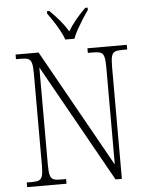

<svg xmlns="http://www.w3.org/2000/svg" viewBox="-61 -980 798 1030"><g transform="rotate(-5 338.0 -465.5)"><path d="M43 0V-25H72Q96 -25 109 -30.5Q122 -36 127 -54Q132 -72 132 -109V-606Q132 -642 127 -660Q122 -678 109 -683.5Q96 -689 72 -689H43V-714H167L522 -80V-606Q522 -642 517 -660Q512 -678 499 -683.5Q486 -689 462 -689H430V-714H642V-689H613Q589 -689 576 -683.5Q563 -678 558 -660Q553 -642 553 -605V0H519L164 -634V-109Q164 -72 169 -54Q174 -36 186.5 -30.5Q199 -25 224 -25H255V0ZM316 -771Q308 -794 293.5 -820.5Q279 -847 262 -873Q245 -899 231 -918V-931H244Q276 -899 298 -873Q320 -847 341 -813Q362 -847 383.5 -873Q405 -899 437 -931H450V-918Q436 -899 419.5 -873Q403 -847 388 -820.5Q373 -794 365 -771Z"/></g></svg>

Font: Noto Serif Armenian SemiCondensed ExtraLight
Style: Regular
Weight: 200
Width: 4
Designer: Monotype Design Team
Foundry: Monotype Imaging Inc.
Version: Version 2.008; ttfautohint (v1.8.4.7-5d5b)